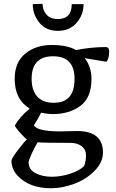

<svg xmlns="http://www.w3.org/2000/svg" viewBox="-20 -759 618 1020"><path d="M424 -737Q424 -681 387 -638Q350 -595 287.5 -595Q225 -595 189.5 -638Q154 -681 154 -737L206 -739Q206 -707 226 -682.5Q246 -658 288 -658Q361 -658 361 -737ZM389 -63Q527 -63 527 51Q527 104 481.5 149.5Q436 195 373 218Q310 241 252 241Q136 241 74 175Q41 140 41 94Q41 83 76.5 36.5Q112 -10 123 -18Q114 -24 88 -52.5Q62 -81 59 -92Q84 -138 138 -182Q58 -230 58 -340Q58 -428 114 -474Q170 -520 254 -520Q338 -520 384 -493Q464 -509 541 -509Q560 -509 560 -486Q560 -446 545 -431L430 -450Q466 -404 466 -340Q466 -240 407 -196.5Q348 -153 262 -153Q235 -153 198 -160Q183 -129 160 -93Q178 -61 300 -61ZM355 0Q212 0 180 -3Q165 21 148.5 57Q132 93 132 103Q132 142 169 161Q206 180 254.5 180Q303 180 352.5 164Q402 148 427 123Q437 95 437 65.5Q437 36 414 18Q391 0 355 0ZM148 -340Q148 -279 178 -246Q208 -213 265 -213Q322 -213 349 -245Q376 -277 376 -340Q376 -460 262 -460Q148 -460 148 -340Z"/></svg>

Font: Inika
Style: Regular
Weight: 400
Designer: Constanza Artigas Preller
Foundry: Constanza Artigas Preller
Version: Version 1.001